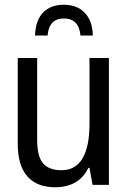

<svg xmlns="http://www.w3.org/2000/svg" viewBox="-20 -781 540 811"><path d="M55 -174V-536H137V-190Q137 -120 162 -91Q187 -62 240 -62Q299 -62 328.5 -112Q358 -162 358 -257V-536H440V0H371L358 -72H353Q334 -31 298 -10.5Q262 10 213 10Q136 10 95.5 -36Q55 -82 55 -174ZM372 -631H320Q313 -703 250 -703Q187 -703 181 -631H128Q130 -695 162 -728Q194 -761 250 -761Q306 -761 338.5 -726.5Q371 -692 372 -631Z"/></svg>

Font: Noto Sans Mono UI Cond
Style: Regular
Weight: 400
Width: 3
Monospace: yes
Designer: Monotype Design team
Foundry: Monotype Imaging Inc.
Version: Version 1.000